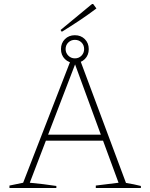

<svg xmlns="http://www.w3.org/2000/svg" viewBox="-20 -934 746 954"><path d="M606 -25Q645 -19 680 -10V0H456V-12L569 -26L492 -235H208L128 -26Q162 -23 194.5 -19Q227 -15 260 -10V0H27V-12L95 -26L335 -644H375ZM219 -265H481L353 -614ZM352 -621Q322 -621 302.5 -640.5Q283 -660 283 -690Q283 -720 302.5 -739.5Q322 -759 352 -759Q382 -759 401.5 -739.5Q421 -720 421 -690Q421 -660 401.5 -640.5Q382 -621 352 -621ZM352 -644Q372 -644 385 -657.5Q398 -671 398 -690Q398 -710 385 -723Q372 -736 352 -736Q333 -736 319.5 -723Q306 -710 306 -690Q306 -671 319.5 -657.5Q333 -644 352 -644ZM287 -776 281 -785 437 -914H443L459 -892Q418 -861 374.5 -832Q331 -803 287 -776Z"/></svg>

Font: Piazzolla SC Thin
Style: Regular
Weight: 100
Designer: Juan Pablo del Peral
Foundry: Huerta Tipografica
Version: Version 1.330